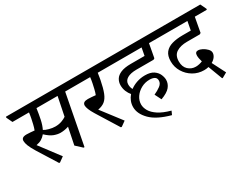

<svg xmlns="http://www.w3.org/2000/svg" viewBox="-75 -1150 2368 1843"><g transform="rotate(-30 1109.5 -228.0)"><path d="M264 20H254L119 -196Q88 -247 75.5 -279Q63 -311 63 -334Q63 -354 76.5 -364Q90 -374 121 -374Q136 -374 162 -372Q188 -370 206 -368Q216 -393 223.5 -425.5Q231 -458 236 -482Q240 -504 242.5 -518.5Q245 -533 246 -545H63L32 -610L34 -620H735L766 -555L764 -545H647L541 10H531L464 -52L502 -239Q456 -224 412 -224Q379 -224 340.5 -238.5Q302 -253 256 -297Q237 -273 212 -258Q187 -243 152 -237L317 -18ZM277 -333Q294 -321 330.5 -311Q367 -301 399 -301Q438 -301 470 -312.5Q502 -324 521 -338L563 -545H329Q320 -481 308.5 -427Q297 -373 277 -333Z M949 20H939L788 -223Q764 -262 753 -290Q742 -318 742 -334Q742 -354 755.5 -364Q769 -374 800 -374Q815 -374 840.5 -372Q866 -370 884 -368Q894 -393 901.5 -425.5Q909 -458 914 -482Q918 -503 920.5 -518Q923 -533 924 -545H742L711 -610L713 -620H1129L1160 -555L1158 -545H1008Q1005 -526 1001.5 -503Q998 -480 996 -471Q980 -388 960.5 -339.5Q941 -291 911.5 -267.5Q882 -244 835 -236L1002 -18Z M1440 124 1422 164Q1274 124 1205.5 55Q1137 -14 1137 -89Q1137 -122 1149 -152.5Q1161 -183 1183 -208Q1163 -231 1150 -262.5Q1137 -294 1137 -331Q1137 -366 1155 -395.5Q1173 -425 1214.5 -442.5Q1256 -460 1326 -460H1478L1494 -545H1136L1105 -610L1107 -620H1661L1692 -555L1690 -545H1576Q1569 -507 1561.5 -465.5Q1554 -424 1548 -393L1534 -385H1346Q1279 -385 1242 -363Q1205 -341 1205 -300Q1205 -284 1209 -269Q1213 -254 1220 -243Q1253 -268 1296 -282.5Q1339 -297 1386 -297Q1447 -297 1481 -274Q1515 -251 1529 -218.5Q1543 -186 1543 -158Q1543 -116 1514 -80.5Q1485 -45 1411 -18L1375 -90Q1416 -108 1447.5 -131.5Q1479 -155 1479 -187Q1479 -216 1458 -227.5Q1437 -239 1405 -239Q1354 -239 1311 -215.5Q1268 -192 1242 -154Q1216 -116 1216 -72Q1216 -37 1237 -0.5Q1258 36 1307 68.5Q1356 101 1440 124Z M2024 98H2016L1956 -61Q1932 -55 1907 -55Q1841 -55 1787 -87Q1733 -119 1701 -172Q1669 -225 1669 -288Q1669 -350 1697 -385Q1725 -420 1775.5 -434.5Q1826 -449 1893 -449H1984L2002 -545H1668L1637 -610L1639 -620H2188L2219 -555L2217 -545H2084Q2076 -503 2068 -458.5Q2060 -414 2054 -382L2040 -374H1898Q1827 -374 1781.5 -345.5Q1736 -317 1736 -249Q1736 -189 1771 -156.5Q1806 -124 1854 -124Q1874 -124 1894.5 -129Q1915 -134 1928 -140Q1922 -160 1918.5 -178Q1915 -196 1915 -210Q1915 -250 1947 -250Q1969 -250 1995 -236.5Q2021 -223 2040.5 -202.5Q2060 -182 2060 -161Q2060 -138 2044.5 -116Q2029 -94 2002 -79L2077 68Z"/></g></svg>

Font: Tiro Devanagari Marathi
Style: Italic
Weight: 400
Italic angle: -11°
Designer: Devanagari: John Hudson & Fiona Ross, assisted by Paul Hanslow. Latin: John Hudson with Paul Hanslow, assisted by Kaja S
Foundry: Tiro Typeworks Ltd.
Version: Version 1.52